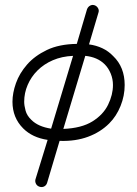

<svg xmlns="http://www.w3.org/2000/svg" viewBox="-20 -583 550 770"><path d="M139 166Q129 163 124.5 154.5Q120 146 122 137L171 -22Q110 -31 73 -68Q30 -111 30 -175Q30 -210 44 -249.5Q58 -289 88.5 -324Q119 -359 168 -382.5Q217 -406 288 -407L329 -546Q333 -556 341.5 -560.5Q350 -565 359 -562Q368 -559 373 -550.5Q378 -542 375 -533L337 -405Q366 -401 390.5 -389.5Q415 -378 434 -358Q480 -314 480 -242Q480 -199 463.5 -158Q447 -117 418 -88Q383 -53 333 -34.5Q283 -16 221 -18H219L169 150Q166 160 157.5 164.5Q149 169 139 166ZM234 -66Q307 -69 350.5 -96Q394 -123 413.5 -163Q433 -203 433 -242Q433 -266 424 -288Q415 -310 400 -325Q371 -354 322 -359ZM185 -67 273 -359Q228 -357 192 -341.5Q156 -326 130 -300Q105 -275 91 -242.5Q77 -210 77 -175Q77 -160 82.5 -139.5Q88 -119 106 -102Q133 -75 185 -67Z"/></svg>

Font: Zen Kurenaido
Style: ARC
Weight: 400
Designer: Yoshimichi Ohira
Foundry: Positype
Version: Version 1.001